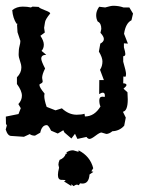

<svg xmlns="http://www.w3.org/2000/svg" viewBox="-22 -469 487 659"><path d="M16.6 -2.4Q4.4 -2.4 -2.4 -24.4L1.5 -38.6L-1.5 -43.9L-2 -68.8L41.5 -77.6L49.3 -97.7L41 -111.8Q53.2 -125 53.2 -140.6Q53.2 -157.7 36.1 -180.7V-203.6Q51.3 -219.2 51.3 -236.8Q51.3 -247.6 46.6 -260Q42 -272.5 42 -282.2Q42 -299.8 44.9 -310.3Q47.9 -320.8 47.9 -328.6L38.1 -358.4Q36.6 -375.5 36.6 -382.8L37.6 -387.7H34.7Q22 -407.2 20 -434.1Q34.7 -446.3 56.2 -446.3Q71.8 -446.3 84 -443.4L89.8 -446.3L110.4 -445.3Q114.3 -440.4 132.3 -433.8Q150.4 -427.2 150.4 -422.9Q132.8 -401.4 132.3 -391.6L129.4 -373.5L131.8 -357.4L116.7 -346.2Q128.4 -328.6 128.4 -315.9Q128.4 -302.7 120.6 -294.4L136.7 -280.8Q119.6 -280.8 119.6 -267.6Q119.6 -259.3 132.8 -233.9Q122.6 -213.9 122.6 -201.7L124.5 -189.9Q124.5 -185.1 118.9 -182.6Q113.3 -180.2 113.3 -177.7Q113.3 -168.9 130.9 -147.9L129.9 -140.1Q129.9 -126 138.2 -102.1L168.5 -90.3L190.4 -97.2Q213.9 -75.2 241.2 -75.2Q257.8 -75.2 268.1 -78.6L269.5 -69.3Q302.2 -69.3 322.8 -103.5Q318.8 -112.3 318.8 -124.5Q318.8 -137.2 330.1 -137.2L337.4 -136.2L337.9 -141.1Q337.9 -150.9 331.1 -150.9Q325.7 -150.9 318.4 -146L318.8 -194.3H334.5L321.3 -229.5Q329.6 -241.7 329.6 -258.3Q329.6 -271.5 317.4 -292L322.3 -319.3Q334.5 -325.7 334.5 -335Q334.5 -343.8 322.8 -356.4L325.7 -369.6Q325.7 -389.6 313.5 -395Q308.1 -404.3 308.1 -417Q308.1 -431.6 318.4 -445.8L338.9 -443.4Q358.9 -449.2 366.7 -449.2Q385.7 -449.2 401.9 -443.4H421.9L434.6 -422.4L429.2 -399.4Q409.2 -389.6 403.8 -353L417 -319.3L403.3 -320.3V-306.6Q408.2 -290 408.2 -283.7Q408.2 -276.4 400.9 -275.9V-257.3Q410.6 -224.1 410.6 -215.3Q410.6 -205.6 407.7 -205.6L401.4 -206.5L400.9 -183.1Q412.1 -182.6 412.1 -177.2Q412.1 -172.9 401.9 -164.6L415.5 -152.3L416.5 -127.9Q416.5 -88.4 399.9 -85.4L409.7 -65.4L404.3 -37.6Q388.2 -19.5 363.8 -18.6Q352.5 -9.3 342.8 -9.3L326.2 -14.2Q320.3 -14.2 305.9 -3.2Q291.5 7.8 285.6 7.8Q279.3 7.8 274.9 1L243.7 7.8L235.4 -9.8L223.1 6.3L199.2 -14.2L195.3 -22L176.3 -10.7L153.3 -20.5Q144 -39.6 138.7 -39.6Q121.6 -39.6 116.2 -13.7L98.1 -3.4Q86.4 -3.4 80.1 -8.8L60.1 0.5ZM230.8 47.3 247.5 52.1V46.9Q287.5 67.1 298 108.4L291.5 118.9L298.5 120.7L285.3 129.9Q283.1 161.1 261.1 161.1L252.8 160.3L248.4 166.8L242.7 164.7Q237.4 164.7 230.4 169.9L222.9 163.3V169.5L197.8 153.7L203.1 150.1Q203.1 148.4 193 148.4H189.5Q176.8 148.4 176.8 131.3Q176.8 122 180.7 106.6L178.5 96.5Q178.5 89.1 182.5 79.8Q199.2 73.7 204 58.3L208.4 58.7L205.8 54.3Q215.9 46.9 228.2 46.9Z"/></svg>

Font: Truetypewriter PolyglOTT
Style: Regular
Weight: 400
Designer: Sergey Beatoff a.k.a. Sam_T
Version: Version 3.76